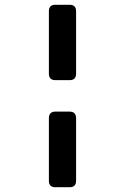

<svg xmlns="http://www.w3.org/2000/svg" viewBox="-20 -686 517 805"><path d="M212 -350Q185 -350 185 -377V-639Q185 -666 212 -666H272Q299 -666 299 -639V-377Q299 -350 272 -350ZM272 -218Q299 -218 299 -190V72Q299 99 272 99H212Q185 99 185 72V-190Q185 -218 212 -218Z"/></svg>

Font: Pitagon Sans
Style: Bold
Weight: 700
Designer: Travis Tran
Foundry: Pitagon
Version: Version 1.001; ttfautohint (v1.8.4.7-5d5b);gftools[0.9.26]